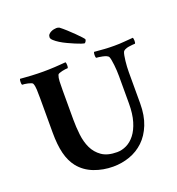

<svg xmlns="http://www.w3.org/2000/svg" viewBox="-154 -993 1038 1126"><g transform="rotate(-20 365.0 -430.0)"><path d="M165 -655Q181 -655 199.5 -655.5Q218 -656 236.5 -657Q255 -658 273 -659.5Q291 -661 306 -662Q309 -658 309.5 -644Q310 -630 306 -625Q301 -625 291 -624Q281 -623 271 -620.5Q261 -618 252.5 -615Q244 -612 242 -607Q236 -592 235 -568.5Q234 -545 234 -513V-330Q234 -284 239.5 -236Q245 -188 263 -150Q281 -112 316 -87.5Q351 -63 411 -63Q441 -63 470 -77Q499 -91 522 -120.5Q545 -150 559 -196.5Q573 -243 573 -309V-479Q573 -495 572 -513.5Q571 -532 569 -549Q567 -566 564.5 -580Q562 -594 559 -601Q556 -608 545.5 -612.5Q535 -617 523 -619.5Q511 -622 500 -623.5Q489 -625 484 -625Q480 -630 480.5 -644Q481 -658 484 -662Q519 -659 546.5 -657Q574 -655 609 -655Q642 -655 668.5 -657.5Q695 -660 726 -662Q729 -658 729.5 -644Q730 -630 726 -625Q721 -625 709.5 -624Q698 -623 685.5 -621Q673 -619 662.5 -614Q652 -609 649 -601Q646 -594 643.5 -580Q641 -566 639 -549Q637 -532 636 -514Q635 -496 635 -480V-286Q635 -210 612.5 -154Q590 -98 552 -62Q514 -26 464.5 -8.5Q415 9 361 9Q298 9 242 -12.5Q186 -34 150 -79Q121 -116 107.5 -169.5Q94 -223 94 -301V-513Q94 -545 93 -568.5Q92 -592 86 -607Q84 -612 75.5 -615Q67 -618 57 -620.5Q47 -623 37 -624Q27 -625 22 -625Q18 -630 18.5 -644Q19 -658 22 -662Q37 -661 55 -659.5Q73 -658 92.5 -657Q112 -656 130.5 -655.5Q149 -655 165 -655ZM462 -748Q462 -743 457.5 -735.5Q453 -728 448 -728Q445 -728 430 -733Q415 -738 395 -746.5Q375 -755 352.5 -765.5Q330 -776 311.5 -787.5Q293 -799 280.5 -810.5Q268 -822 268 -831Q268 -842 274 -849Q280 -856 289 -860.5Q298 -865 307.5 -867Q317 -869 324 -869Q334 -869 342 -865Q359 -852 380 -833Q401 -814 419 -796Q437 -778 449.5 -764.5Q462 -751 462 -748Z"/></g></svg>

Font: Vermiglione
Style: Bold
Weight: 700
Version: Version 1.000